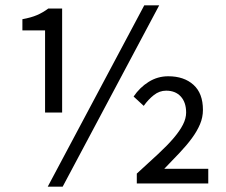

<svg xmlns="http://www.w3.org/2000/svg" viewBox="-20 -688 848 720"><path d="M493 0V-37Q538 -78 573 -110.5Q608 -143 631 -170Q654 -197 666 -220.5Q678 -244 678 -266Q678 -304 658 -326Q638 -348 603 -348Q578 -348 557 -331.5Q536 -315 519 -291L481 -326Q504 -360 537.5 -381Q571 -402 611 -402Q670 -402 705.5 -370Q741 -338 741 -276Q741 -248 730 -222Q719 -196 699.5 -169.5Q680 -143 653.5 -115Q627 -87 596 -55H761V0ZM149 -266V-574H64V-616Q97 -622 119 -631.5Q141 -641 161 -656H213V-266ZM159 12 521 -668H577L215 12Z"/></svg>

Font: TypoPRO Source Sans Pro
Style: Regular
Weight: 400
Designer: Paul D. Hunt
Foundry: Adobe Systems Incorporated
Version: Version 2.020;PS 2.000;hotconv 1.0.86;makeotf.lib2.5.63406